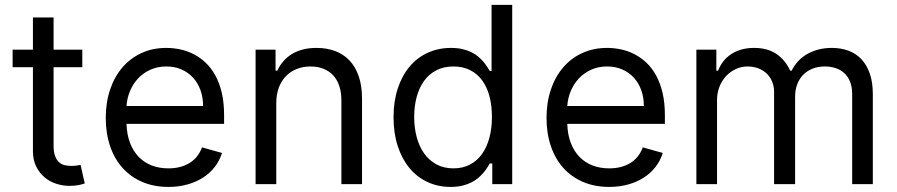

<svg xmlns="http://www.w3.org/2000/svg" viewBox="-20 -747 3638 779"><path d="M313.9 -474.4H197.4V-156.2Q197.4 -129.6 203.7 -113.5Q209.9 -97.3 220 -88.4Q230.1 -79.5 243.1 -76.7Q256 -73.9 269.9 -73.9Q283.7 -73.9 292.6 -75.5Q301.5 -77.1 306.8 -78.1L323.9 -2.8Q315.3 0.4 300.1 3.7Q284.8 7.1 261.4 7.1Q234.7 7.1 208.3 -1.4Q181.8 -9.9 160.9 -27.5Q139.9 -45.1 126.8 -71.6Q113.6 -98 113.6 -133.5V-474.4H31.2V-545.5H113.6V-676.1H197.4V-545.5H313.9Z M663.4 11.4Q604.4 11.4 557.2 -8.9Q509.9 -29.1 477.1 -65.9Q444.2 -102.6 426.7 -154.1Q409.1 -205.6 409.1 -268.5Q409.1 -331.3 426.7 -383.5Q444.2 -435.7 476.6 -473.4Q508.9 -511 554.2 -531.8Q599.4 -552.6 654.8 -552.6Q683.2 -552.6 711.6 -546.5Q740.1 -540.5 766.2 -527Q792.3 -513.5 814.6 -492.4Q837 -471.2 853.7 -440.9Q870.4 -410.5 879.8 -370.6Q889.2 -330.6 889.2 -279.8V-244.3H493.3Q494.7 -200.6 507.6 -166.9Q520.6 -133.2 543 -110.3Q565.3 -87.4 595.9 -75.6Q626.4 -63.9 663.4 -63.9Q712.7 -63.9 748.2 -85.2Q783.7 -106.5 799.7 -149.1L880.7 -126.4Q871.1 -95.5 851.6 -70.1Q832 -44.7 804 -26.6Q775.9 -8.5 740.4 1.4Q704.9 11.4 663.4 11.4ZM804 -316.8Q804 -351.6 793.5 -380.9Q783 -410.2 763.5 -431.6Q744 -453.1 716.4 -465.2Q688.9 -477.3 654.8 -477.3Q619 -477.3 590 -464.1Q561.1 -451 540.3 -428.8Q519.5 -406.6 507.5 -377.7Q495.4 -348.7 493.3 -316.8Z M1100.9 0H1017V-545.5H1098V-460.2H1105.1Q1114.7 -481.2 1129.3 -498Q1143.8 -514.9 1163.5 -527.2Q1183.2 -539.4 1208.3 -546Q1233.3 -552.6 1264.2 -552.6Q1305.8 -552.6 1339.7 -540Q1373.6 -527.3 1397.9 -501.8Q1422.2 -476.2 1435.5 -437.5Q1448.9 -398.8 1448.9 -346.6V0H1365.1V-340.9Q1365.1 -372.9 1356.5 -398.3Q1348 -423.7 1331.9 -441.2Q1315.7 -458.8 1292.4 -468Q1269.2 -477.3 1240.1 -477.3Q1209.9 -477.3 1184.5 -467.3Q1159.1 -457.4 1140.4 -438.4Q1121.8 -419.4 1111.3 -391.7Q1100.9 -364 1100.9 -328.1Z M1808.2 11.4Q1757.1 11.4 1714.5 -8.5Q1671.9 -28.4 1641.3 -65.2Q1610.8 -101.9 1593.8 -154.1Q1576.7 -206.3 1576.7 -271.3Q1576.7 -335.9 1593.8 -387.8Q1610.8 -439.6 1641.5 -476.4Q1672.2 -513.1 1715.2 -532.8Q1758.2 -552.6 1809.7 -552.6Q1836.3 -552.6 1857.1 -547.6Q1877.8 -542.6 1893.8 -534.6Q1909.8 -526.6 1921.5 -516.3Q1933.2 -506 1941.9 -495.7Q1950.6 -485.4 1956.7 -475.7Q1962.7 -465.9 1967.3 -458.8H1974.4V-727.3H2058.2V0H1977.3V-83.8H1967.3Q1962.7 -76.3 1956.5 -66.4Q1950.3 -56.5 1941.2 -45.8Q1932.2 -35.2 1920.3 -25Q1908.4 -14.9 1892.2 -6.7Q1876.1 1.4 1855.3 6.4Q1834.5 11.4 1808.2 11.4ZM1819.6 -63.9Q1857.6 -63.9 1886.7 -79.2Q1915.8 -94.5 1935.5 -122Q1955.3 -149.5 1965.6 -188Q1975.9 -226.6 1975.9 -272.7Q1975.9 -318.5 1965.9 -356.2Q1956 -393.8 1936.3 -420.8Q1916.5 -447.8 1887.3 -462.5Q1858 -477.3 1819.6 -477.3Q1779.8 -477.3 1749.8 -461.5Q1719.8 -445.7 1700.1 -418.1Q1680.4 -390.6 1670.5 -353.3Q1660.5 -316.1 1660.5 -272.7Q1660.5 -229 1670.6 -191.1Q1680.8 -153.1 1700.6 -124.8Q1720.5 -96.6 1750.4 -80.3Q1780.2 -63.9 1819.6 -63.9Z M2451.7 11.4Q2392.8 11.4 2345.5 -8.9Q2298.3 -29.1 2265.4 -65.9Q2232.6 -102.6 2215 -154.1Q2197.4 -205.6 2197.4 -268.5Q2197.4 -331.3 2215 -383.5Q2232.6 -435.7 2264.9 -473.4Q2297.2 -511 2342.5 -531.8Q2387.8 -552.6 2443.2 -552.6Q2471.6 -552.6 2500 -546.5Q2528.4 -540.5 2554.5 -527Q2580.6 -513.5 2603 -492.4Q2625.4 -471.2 2642 -440.9Q2658.7 -410.5 2668.1 -370.6Q2677.6 -330.6 2677.6 -279.8V-244.3H2281.6Q2283 -200.6 2296 -166.9Q2308.9 -133.2 2331.3 -110.3Q2353.7 -87.4 2384.2 -75.6Q2414.8 -63.9 2451.7 -63.9Q2501.1 -63.9 2536.6 -85.2Q2572.1 -106.5 2588.1 -149.1L2669 -126.4Q2659.4 -95.5 2639.9 -70.1Q2620.4 -44.7 2592.3 -26.6Q2564.3 -8.5 2528.8 1.4Q2493.3 11.4 2451.7 11.4ZM2592.3 -316.8Q2592.3 -351.6 2581.9 -380.9Q2571.4 -410.2 2551.8 -431.6Q2532.3 -453.1 2504.8 -465.2Q2477.3 -477.3 2443.2 -477.3Q2407.3 -477.3 2378.4 -464.1Q2349.4 -451 2328.7 -428.8Q2307.9 -406.6 2295.8 -377.7Q2283.7 -348.7 2281.6 -316.8Z M2805.4 -545.5H2886.4V-460.2H2893.5Q2910.5 -504.3 2948.3 -528.4Q2986.2 -552.6 3039.8 -552.6Q3093.7 -552.6 3129.8 -528.4Q3165.8 -504.3 3186.1 -460.2H3191.8Q3202.4 -481.5 3218.2 -498.6Q3234 -515.6 3254.6 -527.5Q3275.2 -539.4 3300.6 -546Q3326 -552.6 3355.1 -552.6Q3391.7 -552.6 3422.2 -541.4Q3452.8 -530.2 3474.8 -506.9Q3496.8 -483.7 3509.1 -448.3Q3521.3 -413 3521.3 -365.1V0H3437.5V-365.1Q3437.5 -395.2 3428.6 -416.5Q3419.7 -437.9 3404.5 -451.3Q3389.2 -464.8 3369.1 -471.1Q3349.1 -477.3 3326.7 -477.3Q3297.9 -477.3 3275.6 -468Q3253.2 -458.8 3237.7 -442.5Q3222.3 -426.1 3214.1 -403.8Q3206 -381.4 3206 -355.1V0H3120.7V-373.6Q3120.7 -397 3112.7 -416Q3104.8 -435 3090.6 -448.7Q3076.3 -462.4 3056.5 -469.8Q3036.6 -477.3 3012.8 -477.3Q2988.3 -477.3 2965.9 -467.2Q2943.5 -457 2926.5 -438.9Q2909.4 -420.8 2899.3 -395.8Q2889.2 -370.7 2889.2 -340.9V0H2805.4Z"/></svg>

Font: Fast_Sans-Dotted
Style: Regular
Weight: 400
Version: Version 3.018